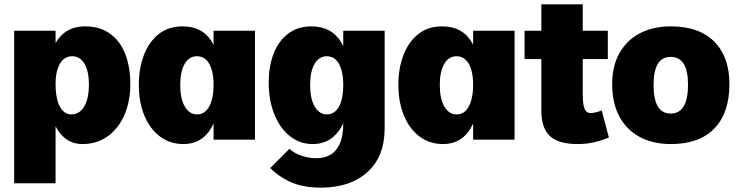

<svg xmlns="http://www.w3.org/2000/svg" viewBox="-20 -641 3387 881"><path d="M45 -500H235V200H45ZM358 20Q307 20 271.5 -12.5Q236 -45 217 -107Q198 -169 198 -255Q198 -342 217 -401Q236 -460 274.5 -490Q313 -520 370 -520Q439 -520 485.5 -486Q532 -452 555 -392.5Q578 -333 578 -255Q578 -177 551.5 -115Q525 -53 475.5 -16.5Q426 20 358 20ZM307 -116Q345 -116 366.5 -152.5Q388 -189 388 -254Q388 -314 367.5 -348.5Q347 -383 311 -383Q287 -383 270 -367.5Q253 -352 244 -323.5Q235 -295 235 -255Q235 -212 243.5 -180.5Q252 -149 268.5 -132.5Q285 -116 307 -116Z M822 20Q761 20 715 -14Q669 -48 643 -109.5Q617 -171 617 -252Q617 -327 640 -387.5Q663 -448 707.5 -484Q752 -520 818 -520Q906 -520 949 -454.5Q992 -389 992 -258Q992 -126 949 -53Q906 20 822 20ZM885 -116Q909 -116 925.5 -132.5Q942 -149 951 -179.5Q960 -210 960 -251Q960 -293 951 -322.5Q942 -352 925 -367.5Q908 -383 884 -383Q848 -383 827.5 -348Q807 -313 807 -251Q807 -188 828 -152Q849 -116 885 -116ZM960 0V-500H1150V0Z M1452 220Q1373 220 1317.5 196Q1262 172 1220 130L1308 42Q1328 61 1362 73Q1396 85 1432 85Q1468 85 1495.5 69.5Q1523 54 1539 19Q1555 -16 1555 -74V-500H1745V-52Q1745 77 1666 148.5Q1587 220 1452 220ZM1415 20Q1356 20 1310 -16.5Q1264 -53 1238.5 -117Q1213 -181 1213 -262Q1213 -337 1235.5 -395Q1258 -453 1302 -486.5Q1346 -520 1409 -520Q1501 -520 1544.5 -448.5Q1588 -377 1588 -255Q1588 -174 1569 -112Q1550 -50 1511.5 -15Q1473 20 1415 20ZM1480 -116Q1504 -116 1521 -132.5Q1538 -149 1546.5 -179.5Q1555 -210 1555 -251Q1555 -293 1546 -322.5Q1537 -352 1520.5 -367.5Q1504 -383 1480 -383Q1444 -383 1423.5 -348Q1403 -313 1403 -251Q1403 -188 1424 -152Q1445 -116 1480 -116Z M2013 20Q1952 20 1906 -14Q1860 -48 1834 -109.5Q1808 -171 1808 -252Q1808 -327 1831 -387.5Q1854 -448 1898.5 -484Q1943 -520 2009 -520Q2097 -520 2140 -454.5Q2183 -389 2183 -258Q2183 -126 2140 -53Q2097 20 2013 20ZM2076 -116Q2100 -116 2116.5 -132.5Q2133 -149 2142 -179.5Q2151 -210 2151 -251Q2151 -293 2142 -322.5Q2133 -352 2116 -367.5Q2099 -383 2075 -383Q2039 -383 2018.5 -348Q1998 -313 1998 -251Q1998 -188 2019 -152Q2040 -116 2076 -116ZM2151 0V-500H2341V0Z M2774 -10Q2737 5 2703 12.5Q2669 20 2630 20Q2543 20 2503.5 -16.5Q2464 -53 2464 -133V-621H2654V-209Q2654 -160 2662.5 -141Q2671 -122 2690 -122Q2698 -122 2713.5 -125.5Q2729 -129 2741 -134ZM2387 -500H2769V-370H2387Z M3058 20Q2977 20 2916.5 -12Q2856 -44 2822.5 -105.5Q2789 -167 2789 -255Q2789 -338 2822.5 -397.5Q2856 -457 2916.5 -488.5Q2977 -520 3058 -520Q3188 -520 3257.5 -450Q3327 -380 3327 -255Q3327 -123 3258 -51.5Q3189 20 3058 20ZM3058 -120Q3097 -120 3117 -153Q3137 -186 3137 -252Q3137 -317 3117 -348.5Q3097 -380 3058 -380Q3018 -380 2998.5 -348Q2979 -316 2979 -251Q2979 -185 2998.5 -152.5Q3018 -120 3058 -120Z"/></svg>

Font: Moderustic ExtraBold
Style: Regular
Weight: 800
Designer: Tural Alisoy
Foundry: TAFT Foundry
Version: Version 2.120